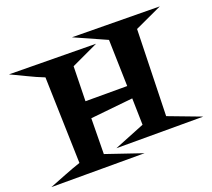

<svg xmlns="http://www.w3.org/2000/svg" viewBox="-230 -873 1247 1127"><g transform="rotate(-20 393.5 -309.5)"><path d="M887.7 -1H344.7L536.1 -78.1L532.2 -244.1L266.6 -216.8L263.7 5.9L490.2 83H-91.8Q-42 63.5 9.8 43Q61.5 22.5 111.3 5.9L95.7 -534.2Q45.9 -553.7 -2.4 -577.6Q-50.8 -601.6 -99.6 -624L442.4 -618.2L273.4 -539.1L268.6 -322.3H529.3L521.5 -613.3L322.3 -702.1L869.1 -696.3L698.2 -617.2L683.6 -78.1Z"/></g></svg>

Font: Fontdiner Swanky
Style: Regular
Weight: 400
Designer: Font Diner, Inc
Foundry: Font Diner, Inc
Version: Version 1.001